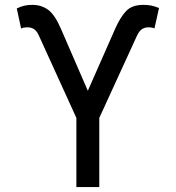

<svg xmlns="http://www.w3.org/2000/svg" viewBox="-20 -757 711 777"><path d="M289.1 0V-279.8L137.2 -613.3Q129.4 -630.9 118.2 -638.7Q106.9 -646.5 90.3 -646.5Q84 -646.5 76.7 -645.3Q69.3 -644 65.4 -641.6L47.9 -722.7Q64.5 -731 78.9 -734.1Q93.3 -737.3 111.3 -737.3Q147.5 -737.3 174.8 -717.3Q202.1 -697.3 226.1 -641.6L335.4 -389.6L446.3 -641.1Q466.8 -687.5 490.5 -712.4Q514.2 -737.3 560.1 -737.3Q578.1 -737.3 592.5 -734.4Q606.9 -731.4 623.5 -724.6L605 -641.6Q602.1 -644 595 -645.3Q587.9 -646.5 581.1 -646.5Q565.4 -646.5 554.2 -638.7Q543 -630.9 534.7 -613.3L381.8 -279.8V0Z"/></svg>

Font: Adwaita Sans
Style: Regular
Weight: 400
Designer: Rasmus Andersson
Foundry: rsms
Version: Version 4.001;git-9221beed3